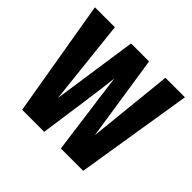

<svg xmlns="http://www.w3.org/2000/svg" viewBox="-145 -745 905 905"><g transform="rotate(45 308.0 -292.0)"><path d="M478 -584H608L514 0H365L334 -232Q330 -260 325.5 -293Q321 -326 316.5 -362.5Q312 -399 310 -412Q303 -347 287 -233L254 0H107L8 -584H141L187 -159L249 -584H369L434 -158Z"/></g></svg>

Font: Khand ExtraBold
Style: Regular
Weight: 800
Designer: Sanchit Sawaria and Jyotish Sonowal (Devanagari), Satya Rajpurohit (Latin)
Foundry: Indian Type Foundry
Version: Version 2.000;PS 1.0;hotconv 1.0.79;makeotf.lib2.5.61930